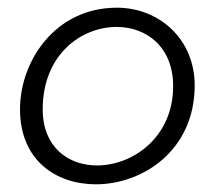

<svg xmlns="http://www.w3.org/2000/svg" viewBox="-20 -454 558 499"><path d="M32 -170C32 -37 126 25 229 25C352 25 486 -64 486 -232C486 -353 393 -434 284 -434C123 -434 32 -295 32 -170ZM91 -170C91 -312 191 -384 283 -384C360 -384 430 -333 430 -230C430 -97 325 -24 232 -24C158 -24 91 -71 91 -170Z"/></svg>

Font: OFL Sorts Mill Goudy
Style: Italic
Weight: 500
Italic angle: -6°
Version: Version 003.000